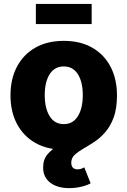

<svg xmlns="http://www.w3.org/2000/svg" viewBox="-20 -764 659 993"><path d="M310.1 10.3Q224.1 10.3 162.4 -25.1Q100.6 -60.5 67.4 -123.8Q34.2 -187 34.2 -271Q34.2 -355 67.4 -418.5Q100.6 -481.9 162.4 -517.3Q224.1 -552.7 310.1 -552.7Q395.5 -552.7 457.3 -517.3Q519 -481.9 552 -418.5Q585 -355 585 -271Q585 -187 552 -123.8Q519 -60.5 457.3 -25.1Q395.5 10.3 310.1 10.3ZM310.1 -122.1Q357.4 -122.1 382.8 -163.1Q408.2 -204.1 408.2 -272Q408.2 -339.8 382.8 -380.1Q357.4 -420.4 310.1 -420.4Q262.2 -420.4 236.8 -380.1Q211.4 -339.8 211.4 -272Q211.4 -204.1 236.8 -163.1Q262.2 -122.1 310.1 -122.1ZM338.4 209Q276.9 209 240 180.9Q203.1 152.8 203.1 102.1Q203.1 61 225.3 34.4Q247.6 7.8 282.5 -12.7Q317.4 -33.2 356.4 -53.5Q395.5 -73.7 430.2 -101.1Q464.8 -128.4 487.1 -168.9Q509.3 -209.5 509.3 -271H585Q585 -202.6 567.9 -156.5Q550.8 -110.4 523.9 -79.8Q497.1 -49.3 466.8 -29.5Q436.5 -9.8 409.7 5.6Q382.8 21 365.7 37.4Q348.6 53.7 348.6 77.1Q348.6 111.8 381.8 111.8Q397.9 111.8 416 101.6L448.7 184.1Q428.7 195.3 398.7 202.1Q368.7 209 338.4 209ZM454.1 -743.7V-639.6H165.5V-743.7Z"/></svg>

Font: Inter Extra Bold
Style: Regular
Weight: 800
Designer: Rasmus Andersson
Foundry: rsms
Version: Version 4.000;git-3c8e0fc